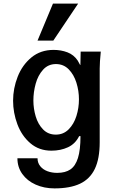

<svg xmlns="http://www.w3.org/2000/svg" viewBox="-20 -837 640 1064"><path d="M76.5 40H188Q188 65.5 203 84Q218 102.5 242.8 111.8Q267.5 121 297 121Q342 121 370 102Q398 83 412 38.5Q426 -6 426 -82.5H418.5Q397.5 -40 356.8 -21Q316 -2 265 -2Q196.5 -2 148.5 -43Q100.5 -84 76.5 -148Q52.5 -212 52.5 -279Q52.5 -347 78 -412Q103.5 -477 154.2 -518.8Q205 -560.5 277 -560.5Q318.5 -560.5 353.8 -547Q389 -533.5 410.5 -501.5L415.5 -492.5Q419 -486 422.2 -480.2Q425.5 -474.5 425.5 -477.5L427 -551H538.5Q532.5 -491 532.5 -457.5V-49Q532.5 42.5 505.5 98.8Q478.5 155 423.5 181Q368.5 207 282 207Q224.5 207 177.5 186Q130.5 165 103.5 127Q76.5 89 76.5 40ZM417.5 -286.5Q417.5 -333.5 403.5 -378.5Q389.5 -423.5 360.8 -452.8Q332 -482 290 -482Q247 -482 218.8 -450.8Q190.5 -419.5 177.8 -373.2Q165 -327 165 -280Q165 -235.5 177.8 -192.2Q190.5 -149 218.5 -120Q246.5 -91 289.5 -91Q331.5 -91 360.5 -120.2Q389.5 -149.5 403.5 -194.2Q417.5 -239 417.5 -286.5ZM188 -612 273.5 -817H413L275.5 -612Z"/></svg>

Font: JuliaMono SemiBold
Style: Regular
Weight: 600
Monospace: yes
Designer: cormullion
Foundry: corm
Version: Version 0.055; ttfautohint (v1.8.4)